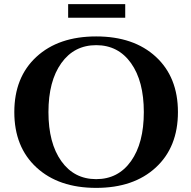

<svg xmlns="http://www.w3.org/2000/svg" viewBox="-20 -889 918 923"><path d="M307.6 -803.7V-869.1H582V-803.7ZM155.3 -616Q261.7 -713.9 442.4 -713.9Q623 -713.9 729.2 -616Q835.4 -518.1 835.4 -350.1Q835.4 -182.1 729.2 -84Q623 14.2 442.4 14.2Q261.7 14.2 155.3 -84Q48.8 -182.1 48.8 -350.1Q48.8 -518.1 155.3 -616ZM274.7 -114.5Q336.4 -27.8 442.4 -27.8Q548.3 -27.8 609.9 -114.5Q671.4 -201.2 671.4 -350.1Q671.4 -499 609.9 -585.4Q548.3 -671.9 442.4 -671.9Q336.4 -671.9 274.7 -585.4Q212.9 -499 212.9 -350.1Q212.9 -201.2 274.7 -114.5Z"/></svg>

Font: Cinzel Bold
Style: Regular
Weight: 700
Designer: Natanael Gama
Version: Version 1.001;PS 001.001;hotconv 1.0.56;makeotf.lib2.0.21325